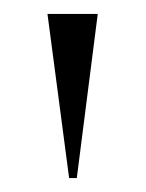

<svg xmlns="http://www.w3.org/2000/svg" viewBox="-20 -728 209 275"><path d="M79 -473 48 -708H120L90 -473Z"/></svg>

Font: Kalnia
Style: Regular
Weight: 400
Designer: Frida Medrano
Foundry: Frida Medrano
Version: Version 1.105